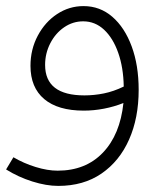

<svg xmlns="http://www.w3.org/2000/svg" viewBox="-20 -380 545 630"><path d="M254 -360Q308 -360 348.5 -325Q389 -290 412 -228Q435 -166 435 -85Q435 7 403.5 78Q372 149 313 189.5Q254 230 171 230Q132 230 86 215.5Q40 201 0 176L24 136Q58 156 97 168Q136 180 169 180Q261 180 317.5 121Q374 62 385 -42Q355 -30 321.5 -23.5Q288 -17 255 -17Q170 -17 125 -55Q80 -93 80 -164Q80 -218 104 -263Q128 -308 167.5 -334Q207 -360 254 -360ZM128 -167Q128 -67 257 -67Q289 -67 321 -73.5Q353 -80 386 -96Q385 -158 368 -206.5Q351 -255 321.5 -282.5Q292 -310 253 -310Q219 -310 190.5 -290.5Q162 -271 145 -238Q128 -205 128 -167Z"/></svg>

Font: Readex Pro ExtraLight
Style: Regular
Weight: 200
Designer: Bonnie Shaver-Troup, Thomas Jockin
Foundry: Lexend
Version: Version 1.203; ttfautohint (v1.8.3)